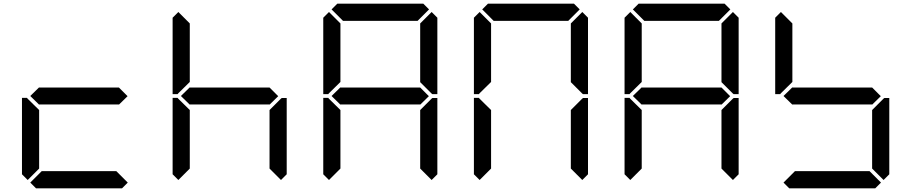

<svg xmlns="http://www.w3.org/2000/svg" viewBox="-20 -1020 4936 1040"><path d="M130 -45 99 -76V-490H126L130 -485L192 -424V-107ZM671 -499 624 -453V-454H192V-453L144 -500L192 -547V-546H624ZM672 -31 641 0H175L144 -31L206 -93H610Z M946 -45 915 -76V-490H942L946 -485L1008 -424V-107ZM946 -515 942 -510H915V-924L946 -955L1008 -893V-576ZM1487 -499 1440 -453V-454H1008V-453L960 -500L1008 -547V-546H1440ZM1501 -485 1506 -489H1533V-76L1502 -45L1440 -107V-424Z M1762 -45 1731 -76V-490H1758L1762 -485L1824 -424V-107ZM1762 -515 1758 -510H1731V-924L1762 -955L1824 -893V-576ZM1776 -969 1807 -1000H2273L2304 -969L2242 -907H1838ZM2303 -499 2256 -453V-454H1824V-453L1776 -500L1824 -547V-546H2256ZM2317 -485 2322 -489H2349V-76L2318 -45L2256 -107V-424ZM2318 -955 2349 -924V-510H2322L2317 -514L2256 -575V-893Z M2578 -45 2547 -76V-490H2574L2578 -485L2640 -424V-107ZM2578 -515 2574 -510H2547V-924L2578 -955L2640 -893V-576ZM2592 -969 2623 -1000H3089L3120 -969L3058 -907H2654ZM3133 -485 3138 -489H3165V-76L3134 -45L3072 -107V-424ZM3134 -955 3165 -924V-510H3138L3133 -514L3072 -575V-893Z M3394 -45 3363 -76V-490H3390L3394 -485L3456 -424V-107ZM3394 -515 3390 -510H3363V-924L3394 -955L3456 -893V-576ZM3408 -969 3439 -1000H3905L3936 -969L3874 -907H3470ZM3935 -499 3888 -453V-454H3456V-453L3408 -500L3456 -547V-546H3888ZM3949 -485 3954 -489H3981V-76L3950 -45L3888 -107V-424ZM3950 -955 3981 -924V-510H3954L3949 -514L3888 -575V-893Z M4210 -515 4206 -510H4179V-924L4210 -955L4272 -893V-576ZM4751 -499 4704 -453V-454H4272V-453L4224 -500L4272 -547V-546H4704ZM4765 -485 4770 -489H4797V-76L4766 -45L4704 -107V-424ZM4752 -31 4721 0H4255L4224 -31L4286 -93H4690Z"/></svg>

Font: DSEG7 Classic
Style: Regular
Weight: 400
Designer: Keshikan(Twitter:@keshinomi_88pro)
Version: Version 0.46